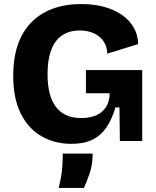

<svg xmlns="http://www.w3.org/2000/svg" viewBox="-20 -694 769 945"><path d="M331 14Q250 14 185 -23Q120 -60 82.5 -134.5Q45 -209 45 -322Q45 -405 66.5 -470Q88 -535 131 -580.5Q174 -626 236.5 -650Q299 -674 381 -674Q443 -674 493.5 -660Q544 -646 581 -620Q618 -594 638.5 -558Q659 -522 660 -477L508 -430Q507 -467 489 -492Q471 -517 441 -530.5Q411 -544 374 -544Q322 -544 286.5 -520.5Q251 -497 232.5 -449Q214 -401 214 -329Q214 -275 224.5 -234.5Q235 -194 256 -167Q277 -140 307.5 -126.5Q338 -113 380 -113Q422 -113 452.5 -126Q483 -139 501 -166Q519 -193 520 -235H403V-349H680V-221V0H570L568 -165H548Q531 -107 504 -67Q477 -27 435 -6.5Q393 14 331 14ZM269 231Q284 169 286.5 128Q289 87 289 62H436Q436 117 421 160Q406 203 393 231Z"/></svg>

Font: Bricolage Grotesque 96pt ExtraBold ExtraBold
Style: Regular
Weight: 800
Version: Version 1.001;gftools[0.9.33.dev8+g029e19f]